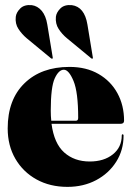

<svg xmlns="http://www.w3.org/2000/svg" viewBox="-20 -719 518 749"><path d="M464 -248Q464 -236 450 -236H181Q191 -159.5 230.5 -124.2Q270 -89 330 -89Q385.5 -89 420.2 -116.8Q455 -144.5 455 -191Q455 -195 458 -195Q462 -195 462 -190Q462 -133 433.2 -87.8Q404.5 -42.5 355 -16.2Q305.5 10 243 10Q175 10 122.5 -19Q70 -48 40 -99.5Q10 -151 10 -218Q10 -330.5 75.5 -394.2Q141 -458 251 -458Q316.5 -458 364.2 -430.5Q412 -403 438 -355.5Q464 -308 464 -248ZM178 -287Q178 -266.5 180 -248H276Q285 -248 285 -259Q285 -359.5 266.8 -403.2Q248.5 -447 229 -447Q209 -447 193.5 -413.2Q178 -379.5 178 -287ZM164.5 -623.5 185.5 -496Q186.5 -492 185 -490.5Q182.5 -489 179 -491.5L84.5 -569.5Q65.5 -585.5 52 -606Q38.5 -626.5 41.5 -653.5Q43.5 -670.5 59 -686Q74.5 -701.5 103.5 -699Q126.5 -696 142.8 -676.8Q159 -657.5 164.5 -623.5ZM321 -623.5 342 -496Q343 -492 341.5 -490.5Q339.5 -489 336 -491.5L241.5 -569.5Q222 -585.5 208.8 -606Q195.5 -626.5 198 -653.5Q200 -670.5 215.5 -686Q231 -701.5 260 -699Q309.5 -692.5 321 -623.5Z"/></svg>

Font: Fraunces 144pt S000 Black
Style: Regular
Weight: 900
Version: Version 1.000; ttfautohint (v1.8.3)